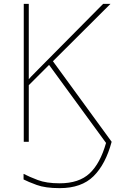

<svg xmlns="http://www.w3.org/2000/svg" viewBox="-20 -734 601 994"><path d="M289 240Q402 240 464.5 178Q527 116 558 0L254 -417L552 -714H514L179 -376Q166 -362 153 -349.5Q140 -337 129 -324V-714H103V0H129V-293L234 -398L529 6Q499 112 444 163.5Q389 215 289 215Q220 215 175.5 198Q131 181 102 166V195Q125 207 170 223.5Q215 240 289 240Z"/></svg>

Font: Noto Sans UI Thin
Style: Regular
Weight: 250
Designer: Monotype Design Team
Foundry: Monotype Imaging Inc.
Version: Version 1.901